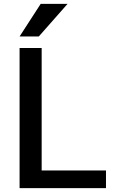

<svg xmlns="http://www.w3.org/2000/svg" viewBox="-20 -980 629 1000"><path d="M192 -960H332L182 -790H82ZM197 -730V-92H532V0H82V-730Z"/></svg>

Font: Mplus 1p Medium
Style: Regular
Weight: 500
Version: Version 1.061